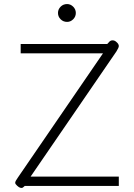

<svg xmlns="http://www.w3.org/2000/svg" viewBox="-20 -917 661 947"><path d="M86 10Q73 10 58 -8Q55 -11 55 -16Q55 -23 68 -41L488 -654H82V-700H509L519 -711Q526 -718 535 -718Q546 -718 554 -710Q566 -700 566 -690Q566 -682 554 -663L131 -46H566V0H102L94 7Q91 10 86 10ZM266 -853Q266 -871 279 -884Q292 -897 311 -897Q328 -897 341 -884Q354 -871 354 -853Q354 -835 341 -822Q328 -809 311 -809Q292 -809 279 -822Q266 -835 266 -853Z"/></svg>

Font: Niramit ExtraLight
Style: Regular
Weight: 200
Designer: Katatrad Aksorn Co.,Ltd.
Foundry: Cadson Demak Co.,Ltd.
Version: Version 1.000; ttfautohint (v1.6)